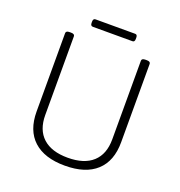

<svg xmlns="http://www.w3.org/2000/svg" viewBox="-145 -941 1002 1069"><g transform="rotate(20 356.0 -406.0)"><path d="M356 6Q235 6 170.5 -53Q106 -112 106 -224V-688Q106 -702 128 -702H136Q158 -702 158 -688V-222Q158 -134 209 -87.5Q260 -41 356 -41Q453 -41 504 -87.5Q555 -134 555 -222V-688Q555 -702 577 -702H585Q607 -702 607 -688V-224Q607 -112 542.5 -53Q478 6 356 6ZM239 -774Q225 -774 225 -792V-800Q225 -818 239 -818H474Q487 -818 487 -800V-792Q487 -774 474 -774Z"/></g></svg>

Font: Asap ExtraLight
Style: Regular
Weight: 200
Designer: Pablo Cosgaya
Foundry: Omnibus-Type
Version: Version 3.001; ttfautohint (v1.8.4.7-5d5b)